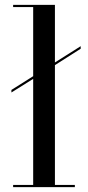

<svg xmlns="http://www.w3.org/2000/svg" viewBox="-20 -770 362 790"><path d="M34 -9H116.5V-445.5L27 -389.5V-400L116.5 -456.5V-741H34V-750H206V-513L312 -580V-569.5L206 -502V-9H288V0H34Z"/></svg>

Font: Bodoni* 24pt
Style: Regular
Weight: 400
Version: Version 2.3